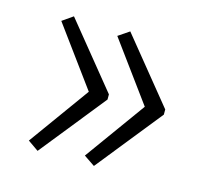

<svg xmlns="http://www.w3.org/2000/svg" viewBox="-70 -536 614 573"><g transform="rotate(15 236.5 -249.0)"><path d="M92 -457 253 -259V-243L91 -41L58 -64L193 -251L59 -434ZM266 -457 427 -259V-243L265 -41L231 -64L366 -251L232 -434Z"/></g></svg>

Font: Exo 2 Light
Style: Regular
Weight: 300
Designer: Natanael Gama
Foundry: Natanael Gama
Version: Version 2.010